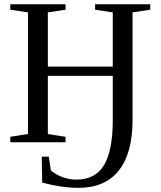

<svg xmlns="http://www.w3.org/2000/svg" viewBox="-20 -675 762 911"><path d="M692.9 -628.9 608.9 -616.2V-106Q608.9 52.2 543.5 134.3Q478 216.3 352.1 216.3Q273.4 216.3 180.2 191.4L178.2 68.4H211.4L221.2 133.3Q246.1 154.3 277.8 165.8Q309.6 177.2 342.3 177.2Q432.6 177.2 473.9 107.9Q515.1 38.6 515.1 -105V-314.9H207V-39.1L291 -25.9V0H28.8V-25.9L112.8 -39.1V-616.2L28.8 -628.9V-654.8H291V-628.9L207 -616.2V-358.9H515.1V-616.2L431.2 -628.9V-654.8H692.9Z"/></svg>

Font: Tinos
Style: Regular
Weight: 400
Designer: Steve Matteson
Foundry: Monotype Imaging Inc.
Version: Version 1.23